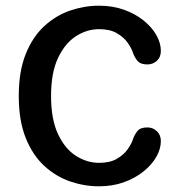

<svg xmlns="http://www.w3.org/2000/svg" viewBox="-20 -645 632 675"><path d="M328 10Q277 10 227 -7Q177 -24 136 -61.5Q95 -99 70.5 -159.8Q46 -220.5 46 -307.5Q46 -394.5 70.5 -455.2Q95 -516 136 -553.5Q177 -591 227 -608Q277 -625 328 -625Q376 -625 415.8 -610.8Q455.5 -596.5 484.8 -573Q514 -549.5 529.8 -521.5Q545.5 -493.5 545.5 -466Q545.5 -444 531.5 -431.2Q517.5 -418.5 498.5 -418.5Q475 -418.5 465.2 -429Q455.5 -439.5 449 -455Q443.5 -473.5 429.5 -493.8Q415.5 -514 391 -528.2Q366.5 -542.5 328.5 -542.5Q286 -542.5 247.2 -517.8Q208.5 -493 184 -441.2Q159.5 -389.5 159.5 -307.5Q159.5 -225.5 184 -173.5Q208.5 -121.5 247.2 -97Q286 -72.5 328.5 -72.5Q366.5 -72.5 391 -86.8Q415.5 -101 429.5 -121.2Q443.5 -141.5 449 -160Q455.5 -176 465.2 -186.5Q475 -197 498.5 -197Q517.5 -197 531.5 -183.8Q545.5 -170.5 545.5 -149Q545.5 -121.5 529.5 -93.5Q513.5 -65.5 484.2 -42Q455 -18.5 415.2 -4.2Q375.5 10 328 10Z"/></svg>

Font: Sono Medium
Style: Regular
Weight: 500
Designer: Tyler Finck
Foundry: Tyler Finck
Version: Version 2.112